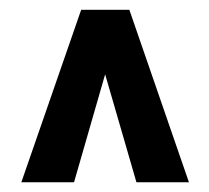

<svg xmlns="http://www.w3.org/2000/svg" viewBox="-20 -731 431 395"><path d="M196.3 -578.1 132.3 -356H23.9L147 -710.9H246.1L368.7 -356H260.7Z"/></svg>

Font: TypoPRO Roboto
Style: Bold
Weight: 700
Designer: Google
Version: Version 2.136; 2016